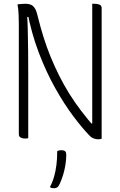

<svg xmlns="http://www.w3.org/2000/svg" viewBox="-20 -730 640 1020"><path d="M130 4Q127 5 123 5.5Q119 6 114 6Q106 6 98 4Q90 2 85 -3Q80 -8 80 -17Q80 -90 80 -163Q80 -236 80 -309Q80 -382 80 -454.5Q80 -527 80 -600Q80 -617 79 -649Q78 -681 73 -707Q82 -708 89 -708.5Q96 -709 102.5 -709.5Q109 -710 115 -710Q132 -710 144 -705Q156 -700 165 -686Q174 -672 180 -645Q194 -588 211 -533.5Q228 -479 249 -428Q270 -377 294.5 -328Q319 -279 348 -232.5Q377 -186 411 -141.5Q445 -97 483 -53L450 -74H487L470 -50Q470 -98 470 -146.5Q470 -195 470 -243.5Q470 -292 470 -341Q470 -390 470 -439Q470 -488 470 -537Q470 -581 470 -624Q470 -667 470 -710Q472 -710 475 -710Q478 -710 480 -710Q497 -710 508.5 -705.5Q520 -701 520 -687Q520 -615 520 -543Q520 -471 520 -399Q520 -327 520 -255Q520 -183 520 -111Q520 -81 520 -51.5Q520 -22 520 7Q517 8 514.5 8.5Q512 9 509 9.5Q506 10 503 10Q491 10 479 6Q467 2 458 -7Q418 -48 369.5 -112.5Q321 -177 273 -262.5Q225 -348 186 -450.5Q147 -553 125 -669L140 -640H111L123 -671Q126 -626 127.5 -571.5Q129 -517 129.5 -456.5Q130 -396 130 -334Q130 -272 130 -212Q130 -152 130 -98Q130 -72 130 -47Q130 -22 130 4ZM284 73Q288 71 291 70Q294 69 298 68.5Q302 68 308 68Q320 68 326 73.5Q332 79 332 93Q332 119 327.5 146.5Q323 174 315.5 198.5Q308 223 299 243Q292 260 284.5 265Q277 270 269 270Q262 270 256.5 269Q251 268 245 264Q259 238 267.5 208Q276 178 280 144.5Q284 111 284 73Z"/></svg>

Font: Recursive Monospace Casual Light
Style: Regular
Weight: 300
Version: Version 1.047